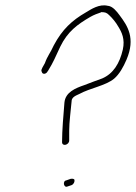

<svg xmlns="http://www.w3.org/2000/svg" viewBox="-20 -717 515 727"><path d="M137 -447 138 -446C140 -433 156 -436 161 -448L162 -449C183 -483 189 -500 208 -540C236 -598 274 -625 322 -653C336 -661 350 -666 362 -670L363 -671H364C378 -671 384 -669 393 -660C406 -648 419 -632 428 -616C441 -595 454 -569 445 -529C433 -477 409 -438 367 -420C343 -411 322 -404 300 -395C265 -383 228 -368 224 -329C220 -281 215 -222 215 -179C215 -161 242 -168 242 -185V-222C242 -255 248 -298 251 -332C250 -351 273 -357 280 -361C322 -384 379 -392 412 -419C432 -436 447 -463 459 -491C494 -573 463 -619 433 -659C422 -674 407 -693 389 -695H388C356 -703 325 -682 305 -670C253 -640 216 -606 184 -546C170 -515 160 -506 150 -478C144 -466 135 -455 137 -447ZM231 -34C216 -32 221 -4 236 -11L251 -16C260 -20 263 -29 262 -36C261 -39 257 -41 248 -40ZM428 -615V-616Z"/></svg>

Font: Stray Cat
Style: LtObl
Weight: 300
Version: Version 1.0